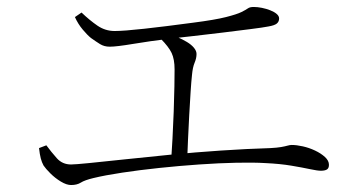

<svg xmlns="http://www.w3.org/2000/svg" viewBox="-20 -637 1040 551"><path d="M184 -106Q171 -106 154.5 -116Q138 -126 124.5 -139.5Q111 -153 105 -162Q100 -171 97 -182.5Q94 -194 92 -212L113 -220Q127 -201 143 -183Q159 -165 184 -165Q195 -165 235.5 -169Q276 -173 336.5 -179.5Q397 -186 468.5 -193Q540 -200 614.5 -205Q689 -210 756 -212Q775 -213 786.5 -215Q798 -217 805 -219Q812 -221 817 -221Q831 -221 849 -217Q867 -213 884 -205Q901 -197 912.5 -186.5Q924 -176 924 -164Q924 -154 918 -150.5Q912 -147 901 -147Q891 -147 870 -151.5Q849 -156 816.5 -161.5Q784 -167 741 -169Q708 -171 658.5 -170Q609 -169 551.5 -165Q494 -161 437 -155Q380 -149 330.5 -141.5Q281 -134 248 -126Q223 -120 212 -113Q201 -106 184 -106ZM471 -173Q473 -201 475 -239Q477 -277 478.5 -316.5Q480 -356 480.5 -389Q481 -422 481 -438Q481 -467 472.5 -485Q464 -503 441 -526L459 -543Q474 -537 489 -530.5Q504 -524 516.5 -516.5Q529 -509 536.5 -500Q544 -491 544 -482Q544 -470 538.5 -457Q533 -444 531 -422Q529 -404 527 -373Q525 -342 523 -306Q521 -270 519.5 -235Q518 -200 517 -173ZM295 -503Q279 -503 267 -510.5Q255 -518 241 -528Q231 -536 217.5 -552Q204 -568 195 -588L214 -601Q237 -579 259.5 -563.5Q282 -548 309 -548Q335 -548 394 -554.5Q453 -561 535 -572Q597 -580 628.5 -588Q660 -596 673 -602.5Q686 -609 691.5 -613Q697 -617 708 -617Q719 -617 731.5 -614.5Q744 -612 755.5 -607.5Q767 -603 774 -597Q781 -591 781 -584Q781 -575 774.5 -569.5Q768 -564 750 -561Q735 -558 699 -553.5Q663 -549 619 -543.5Q575 -538 534 -533.5Q493 -529 467 -526Q410 -519 362 -511Q314 -503 295 -503Z"/></svg>

Font: Noto Serif JP ExtraLight ExtraLight
Style: Regular
Weight: 250
Version: Version 2.003-H1;hotconv 1.1.1;makeotfexe 2.6.0